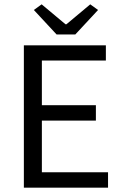

<svg xmlns="http://www.w3.org/2000/svg" viewBox="-20 -865 567 885"><path d="M90 0H478V-71H173V-309H422V-380H173V-586H468V-656H90ZM241 -706H327L432 -819L396 -845L286 -753H282L172 -845L136 -819Z"/></svg>

Font: Giro Sans Regular
Style: Regular
Weight: 400
Designer: Paul D. Hunt
Foundry: Adobe Systems Incorporated
Version: Version 1.000;PS 1.0;hotconv 1.0.88;makeotf.lib2.5.647800